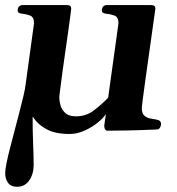

<svg xmlns="http://www.w3.org/2000/svg" viewBox="-24 -506 685 744"><path d="M42 217.8Q18.6 217.8 7.3 202.6Q-3.9 187.5 -3.9 165Q-3.9 152.3 1.2 126.5Q6.3 100.6 15.1 66.9Q23.9 33.2 33.4 -3.2Q43 -39.6 51.8 -73.7Q60.5 -107.9 66.9 -134.5Q73.2 -161.1 74.7 -174.8L107.9 -416Q107.9 -440.4 92 -446Q76.2 -451.7 60.1 -453.1Q44.4 -454.6 44.4 -464.8Q44.4 -475.6 50 -481Q55.7 -486.3 63.5 -486.3H235.8Q252 -486.3 252 -472.7Q252 -470.7 248.8 -446.5Q245.6 -422.4 240.5 -385.5Q235.4 -348.6 229.2 -306.6Q223.1 -264.6 218 -226.6Q212.9 -188.5 209.5 -162.1Q206.1 -135.7 205.6 -130.4Q205.6 -115.7 210.4 -98.1Q215.3 -80.6 229.2 -67.9Q243.2 -55.2 270.5 -55.2Q310.1 -55.2 340.1 -78.4Q370.1 -101.6 395 -127L435.1 -416Q435.1 -440.4 418.7 -446Q402.3 -451.7 386.2 -453.1Q370.6 -454.6 370.6 -464.8Q370.6 -475.6 376.2 -481Q381.8 -486.3 389.6 -486.3H562Q578.1 -486.3 578.1 -472.7Q578.1 -471.7 574.2 -444.6Q570.3 -417.5 564.5 -375.2Q558.6 -333 551.8 -285.4Q544.9 -237.8 539.1 -194.3Q533.2 -150.9 529.3 -121.6Q525.4 -92.3 525.4 -87.9Q525.4 -64.9 536.9 -56.4Q548.3 -47.9 563.5 -45.9Q578.6 -43.9 590.3 -40.5Q600.1 -36.1 600.1 -25.4Q600.1 -19 596.2 -12Q592.3 -4.9 585.4 -4.4Q522 -1.5 470.2 -0.5Q418.5 0.5 391.6 0.5Q387.7 0.5 383.8 -4.4Q379.9 -9.3 379.9 -19L386.2 -64Q376.5 -48.3 354 -30.3Q331.5 -12.2 302.7 0.5Q273.9 13.2 246.1 13.2Q191.4 13.2 157.5 -4.6Q123.5 -22.5 102.5 -54.2Q102.1 -5.4 104.2 46.1Q106.4 97.7 106.4 133.8Q106.4 168 89.4 192.9Q72.3 217.8 42 217.8Z"/></svg>

Font: Gelasio SemiBold
Style: Italic
Weight: 600
Italic angle: -8.5°
Designer: Eben Sorkin
Foundry: Eben Sorkin
Version: Version 1.008